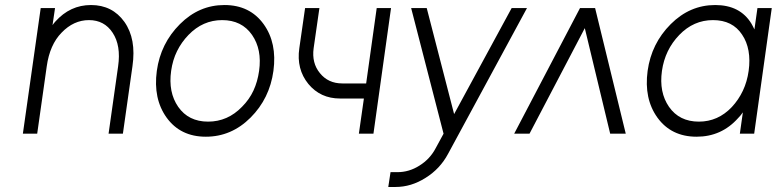

<svg xmlns="http://www.w3.org/2000/svg" viewBox="-20 -532 3091 764"><path d="M469 0 507 -268Q515 -323 507 -367Q499 -411 475 -445Q427 -512 342 -512Q259 -512 200 -446Q197 -443 194.5 -439.5Q192 -436 189 -432L199 -500H142L71 0H128L166 -268Q178 -354 225 -402Q273 -452 334 -452Q395 -452 428 -402Q462 -351 450 -268L412 0Z M873 -512Q772 -512 696 -436Q619 -359 604 -250Q589 -139 643 -64Q698 12 799 12Q901 12 977 -64Q1053 -140 1068 -250Q1083 -361 1029 -436Q974 -512 873 -512ZM864 -452Q942 -452 983 -393Q1023 -335 1011 -250Q1005 -207 988.5 -171.5Q972 -136 943 -107Q886 -48 808 -48Q730 -48 689 -107Q649 -165 661 -250Q667 -293 684.5 -328.5Q702 -364 730 -393Q787 -452 864 -452Z M1194 -500 1171 -340Q1159 -257 1207 -198Q1255 -140 1333 -140H1428L1408 0H1466L1536 -500H1479L1437 -200H1342Q1286 -200 1253 -241Q1220 -281 1228 -340L1251 -500Z M1616 -500 1745 0 1714 57Q1691 101 1649 127Q1608 153 1562 153H1534L1525 212H1554Q1616 212 1673 176Q1702 158 1724.5 134Q1747 110 1763 80L2077 -500H2016L1787 -78L1678 -500Z M2026 0 2288 -500H2348L2470 0H2408L2307 -420L2087 0Z M2994 -500 2982 -415Q2979 -421 2976 -427Q2973 -433 2970 -438Q2925 -512 2826 -512Q2725 -512 2649 -436Q2572 -359 2557 -250Q2542 -139 2596 -64Q2651 12 2752 12Q2851 12 2917 -62Q2922 -67 2927 -73Q2932 -79 2936 -85L2924 0H2981L3051 -500ZM2817 -452Q2895 -452 2933 -394Q2952 -366 2958.5 -329.5Q2965 -293 2959 -250Q2953 -207 2936 -171Q2919 -135 2892 -106Q2837 -48 2761 -48Q2683 -48 2642 -107Q2602 -165 2614 -250Q2626 -334 2683 -393Q2740 -452 2817 -452Z"/></svg>

Font: Unageo
Style: Light-Italic
Weight: 300
Designer: Richard Sepsi
Foundry: Richard Sepsi
Version: Version 2.000